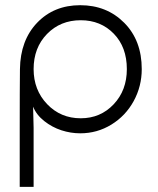

<svg xmlns="http://www.w3.org/2000/svg" viewBox="-20 -502 610 742"><path d="M292 -44.9Q368.2 -44.9 419.2 -98.9Q470.2 -152.8 470.2 -234.9Q470.2 -319.8 419.7 -371.8Q369.1 -423.8 292 -423.8Q213.4 -423.8 161.6 -370.6Q109.9 -317.4 109.9 -234.9Q109.9 -154.3 162.1 -99.6Q214.4 -44.9 292 -44.9ZM56.2 220.2V-7.8Q56.2 -158.7 57.1 -234.9Q58.6 -346.2 123.5 -414.1Q188.5 -481.9 290 -481.9Q392.6 -481.9 460.2 -413.8Q527.8 -345.7 527.8 -234.9Q527.8 -168.5 496.6 -111.3Q465.3 -54.2 410.4 -20.5Q355.5 13.2 290 13.2Q253.4 13.2 217.3 1.5Q181.2 -10.3 150.9 -34.2Q120.6 -58.1 107.9 -89.8L109.9 -7.8V220.2Z"/></svg>

Font: Kreadon Light
Style: Regular
Weight: 300
Designer: kohakuno
Foundry: StudioGnu
Version: Version 1.000;Glyphs 3.1.2 (3151)